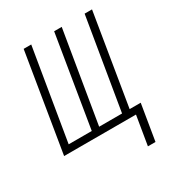

<svg xmlns="http://www.w3.org/2000/svg" viewBox="-166 -636 831 900"><g transform="rotate(-30 250.0 -186.5)"><path d="M372 157 398 0H9L96 -530H137L55 -37H180L261 -530H302L220 -37H344L426 -530H466L385 -37H445L413 157Z"/></g></svg>

Font: Iosevka Curly XLtObl
Style: Regular
Weight: 200
Italic angle: -9°
Monospace: yes
Designer: Belleve Invis
Foundry: Belleve Invis
Version: Version 11.1.0; ttfautohint (v1.8.3)